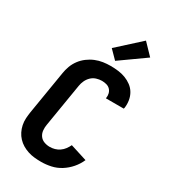

<svg xmlns="http://www.w3.org/2000/svg" viewBox="-238 -1105 1076 1223"><g transform="rotate(30 300.0 -493.5)"><path d="M270 8Q245 8 220.5 5.5Q196 3 173 -4.5Q150 -12 130 -24Q110 -36 94 -53Q78 -70 67.5 -91Q57 -112 52 -136Q47 -160 48.5 -185Q50 -210 54 -234L106 -549Q110 -576 120 -603Q130 -630 147.5 -653.5Q165 -677 189 -695Q213 -713 240 -724Q267 -735 294.5 -739Q322 -743 349 -743Q378 -743 406 -739.5Q434 -736 459 -726.5Q484 -717 505.5 -701Q527 -685 540.5 -662Q554 -639 558.5 -611.5Q563 -584 559 -556Q558 -554 558 -552.5Q558 -551 557 -549H426Q426 -550 426 -550.5Q426 -551 426 -552Q429 -569 425 -585Q421 -601 410 -612.5Q399 -624 382.5 -628.5Q366 -633 349 -633Q329 -633 308.5 -626.5Q288 -620 272.5 -605Q257 -590 248 -570.5Q239 -551 236 -531L184 -216Q180 -195 182 -173Q184 -151 196 -134Q208 -117 228 -109.5Q248 -102 270 -102Q288 -102 306 -107Q324 -112 340 -123Q356 -134 367.5 -149.5Q379 -165 387 -182L510 -143Q495 -108 469.5 -78.5Q444 -49 411.5 -28.5Q379 -8 342.5 0Q306 8 270 8ZM357 -785 298 -845 463 -995 540 -915Z"/></g></svg>

Font: Iosevka Curly XBdEx
Style: Italic
Weight: 800
Width: 7
Italic angle: -9°
Monospace: yes
Designer: Belleve Invis
Foundry: Belleve Invis
Version: Version 11.1.0; ttfautohint (v1.8.3)